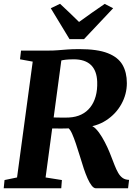

<svg xmlns="http://www.w3.org/2000/svg" viewBox="-23 -1016 742 1036"><path d="M-3 0 1.5 -44.5 69 -58.5 153.5 -683.5 85 -696 90.5 -743H236Q266.5 -743 290.2 -745Q314 -747 340.5 -749Q367 -751 405.5 -751Q502.5 -751 558.2 -729.2Q614 -707.5 637.8 -666.5Q661.5 -625.5 661.5 -567.5Q661.5 -507.5 631.8 -454Q602 -400.5 549 -366.2Q496 -332 425.5 -328.5L459 -338.5Q476.5 -339 494 -321Q511.5 -303 527.5 -276Q543.5 -249 556 -221.8Q568.5 -194.5 575.5 -175.5Q586.5 -147.5 595.5 -124.2Q604.5 -101 614.8 -83.2Q625 -65.5 638.8 -55.8Q652.5 -46 673.5 -45.5L668 0H494.5Q483 0 471.5 -14.8Q460 -29.5 449.5 -53.2Q439 -77 429.5 -105Q418.5 -139 407.8 -174.2Q397 -209.5 386.5 -240.8Q376 -272 366.2 -294Q356.5 -316 347 -323.5Q343.5 -323 331.5 -322.8Q319.5 -322.5 304 -322.5Q288.5 -322.5 273.5 -322.8Q258.5 -323 248 -323L255 -382.5Q263.5 -382.5 277.2 -382Q291 -381.5 306 -381.5Q321 -381.5 333 -381.5Q345 -381.5 349.5 -382Q387 -384 415.8 -398Q444.5 -412 464 -436.8Q483.5 -461.5 493.2 -496.2Q503 -531 501.5 -574.5Q499.5 -634.5 467.8 -665.2Q436 -696 374 -696Q364.5 -696 348.2 -695.2Q332 -694.5 315.5 -691.5Q299 -688.5 287 -682.5L312 -720L223 -58.5L311 -44.5L307.5 0ZM352 -805 251 -971.5 301 -995.5Q327 -971 352.8 -946.8Q378.5 -922.5 403.5 -897.5Q437.5 -922.5 472.5 -947Q507.5 -971.5 542 -995L587.5 -971.5L430.5 -805Z"/></svg>

Font: Merriweather 36pt ExtraBold
Style: Italic
Weight: 800
Italic angle: -7.8°
Version: Version 2.101